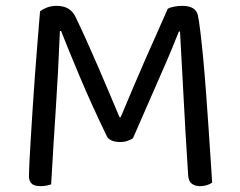

<svg xmlns="http://www.w3.org/2000/svg" viewBox="-20 -631 820 657"><path d="M435 -158Q428 -153 416.5 -149Q405 -145 391 -145Q375 -145 362.5 -150Q350 -155 345 -166Q291 -278 252 -371Q213 -464 189 -525H185Q182 -450 178.5 -385.5Q175 -321 171 -259.5Q167 -198 163 -135Q159 -72 155 0Q149 2 139.5 4Q130 6 119 6Q97 6 88 -3Q79 -12 79 -29Q79 -39 80.5 -72Q82 -105 85 -152Q88 -199 91.5 -256Q95 -313 99.5 -372Q104 -431 108.5 -488Q113 -545 117 -592Q125 -599 140 -605Q155 -611 174 -611Q220 -611 238 -574Q257 -535 276.5 -491.5Q296 -448 315.5 -403Q335 -358 353.5 -314Q372 -270 389 -230H393Q415 -283 437 -334.5Q459 -386 480 -434Q501 -482 520 -524Q539 -566 554 -601Q563 -606 577 -608.5Q591 -611 603 -611Q650 -611 657 -579Q661 -561 666 -519.5Q671 -478 676 -424Q681 -370 685.5 -308Q690 -246 694 -188.5Q698 -131 701 -82.5Q704 -34 706 -6Q688 6 664 6Q649 6 637.5 -1.5Q626 -9 624 -29Q619 -102 615 -174Q611 -246 607.5 -311Q604 -376 601 -430.5Q598 -485 596 -523H592Q581 -495 566.5 -460Q552 -425 532.5 -381Q513 -337 489 -281.5Q465 -226 435 -158Z"/></svg>

Font: Baloo Thambi 2
Style: Regular
Weight: 400
Designer: Aadarsh Rajan and Ek Type
Foundry: Ek Type
Version: Version 1.640;hotconv 1.0.111;makeotfexe 2.5.65597; ttfautoh